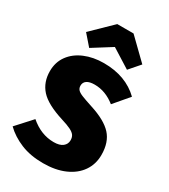

<svg xmlns="http://www.w3.org/2000/svg" viewBox="-235 -1078 1059 1206"><g transform="rotate(30 294.0 -475.0)"><path d="M556 -621 465 -514Q395 -570 316 -570Q279 -570 260 -557Q241 -544 241 -520Q241 -502 251.5 -490.5Q262 -479 286.5 -469Q311 -459 366 -441Q476 -406 524.5 -353Q573 -300 573 -208Q573 -141 537.5 -89.5Q502 -38 436 -9Q370 20 280 20Q188 20 118 -9Q48 -38 0 -85L101 -196Q180 -128 272 -128Q315 -128 337 -145.5Q359 -163 359 -191Q359 -212 349.5 -226Q340 -240 316 -252Q292 -264 246 -278Q125 -316 77 -369.5Q29 -423 29 -503Q29 -568 64 -616Q99 -664 160.5 -690Q222 -716 299 -716Q458 -716 556 -621ZM170 -752 103 -829 248 -970H366L511 -829L444 -752L307 -838Z"/></g></svg>

Font: Fira Sans Black
Style: Regular
Weight: 900
Designer: Carrois Corporate & Edenspiekermann AG
Foundry: Carrois Corporate GbR & Edenspiekermann AG
Version: Version 4.203